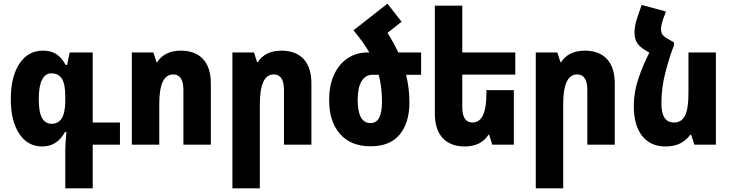

<svg xmlns="http://www.w3.org/2000/svg" viewBox="-20 -791 3995 1050"><path d="M337 239V30Q337 -1 343 -70H336Q293 10 211 10Q131 10 85 -60Q39 -130 39 -249Q39 -371 86 -442.5Q133 -514 215 -514Q257 -514 286.5 -496Q316 -478 339 -436H347L361 -504H487V-121H636V0H487V239ZM262 -114Q299 -114 318 -144.5Q337 -175 337 -242V-264Q337 -331 318.5 -360.5Q300 -390 260 -390Q228 -390 210 -355Q192 -320 192 -248Q192 -177 210 -145.5Q228 -114 262 -114Z M701 0V-504H819L836 -451H840Q858 -481 891 -497.5Q924 -514 969 -514Q1047 -514 1090 -468.5Q1133 -423 1133 -333V0H983V-299Q983 -384 927 -384Q851 -384 851 -223V0Z M1251 239V-504H1369L1386 -451H1390Q1408 -481 1441 -497.5Q1474 -514 1519 -514Q1597 -514 1640 -468.5Q1683 -423 1683 -333V0H1533V-298Q1533 -384 1477 -384Q1401 -384 1401 -221V239Z M1913 -625 2099 -771 2176 -672 2099 -611Q2133 -558 2158 -504H2283V-382H2201Q2219 -307 2219 -231Q2219 -120 2166 -55.5Q2113 9 2006 9Q1898 9 1839 -59Q1780 -127 1780 -244Q1780 -325 1807 -383Q1834 -441 1881.5 -472.5Q1929 -504 1989 -504H2000Q1983 -533 1961.5 -563Q1940 -593 1913 -625ZM2016 -382Q1979 -382 1957.5 -347Q1936 -312 1936 -245Q1936 -118 2006 -118Q2039 -118 2054 -148Q2069 -178 2069 -236Q2069 -316 2051 -382Z M2790 -298V0H2672L2655 -54H2651Q2633 -24 2600 -7Q2567 10 2522 10Q2444 10 2401 -36Q2358 -82 2358 -171V-760H2508V-504H2798V-383H2508V-207Q2508 -121 2564 -121Q2640 -121 2640 -279V-298Z M2910 239V-504H3028L3045 -451H3049Q3067 -481 3100 -497.5Q3133 -514 3178 -514Q3256 -514 3299 -468.5Q3342 -423 3342 -333V0H3192V-298Q3192 -384 3136 -384Q3060 -384 3060 -221V239Z M3666 -559V-544Q3641 -480 3619 -395.5Q3597 -311 3597 -225Q3597 -121 3666 -121Q3706 -121 3725.5 -157Q3745 -193 3745 -283V-504H3895V0H3777L3760 -54H3755Q3733 -24 3700 -7Q3667 10 3618 10Q3538 10 3492 -47.5Q3446 -105 3446 -212Q3446 -286 3471 -360.5Q3496 -435 3531 -503L3505 -519Q3477 -536 3463.5 -557.5Q3450 -579 3450 -613Q3450 -636 3454.5 -656Q3459 -676 3465 -694L3489 -764L3622 -728L3608 -691Q3602 -674 3598.5 -658.5Q3595 -643 3595 -630Q3595 -613 3603.5 -601Q3612 -589 3638 -575Z"/></svg>

Font: Noto Sans Armenian Condensed ExtraBold
Style: Regular
Weight: 800
Width: 3
Designer: Monotype Design Team
Foundry: Monotype Imaging Inc.
Version: Version 2.008; ttfautohint (v1.8.4.7-5d5b)